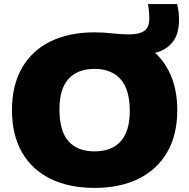

<svg xmlns="http://www.w3.org/2000/svg" viewBox="-20 -908 924 938"><path d="M442 10Q318 10 227.2 -34.2Q136.5 -78.5 87.5 -163.5Q38.5 -248.5 38.5 -370Q38.5 -491.5 87.5 -576.5Q136.5 -661.5 227.2 -705.8Q318 -750 442 -750Q484.5 -750 529.5 -745Q574.5 -740 609.5 -740Q660 -740 684.8 -757Q709.5 -774 709.5 -818Q709.5 -832 708.2 -848.2Q707 -864.5 703 -888H845Q851 -865.5 852.8 -846.8Q854.5 -828 854.5 -810.5Q854.5 -741.5 823 -702Q791.5 -662.5 737.5 -650Q790 -602 818 -531.2Q846 -460.5 846 -370Q846 -249 796.8 -164.2Q747.5 -79.5 657 -34.8Q566.5 10 442 10ZM442 -168.5Q525.5 -168.5 569.8 -217.8Q614 -267 614 -366Q614 -471 569 -521.2Q524 -571.5 442 -571.5Q360 -571.5 315.2 -523Q270.5 -474.5 270.5 -374Q270.5 -267.5 314.5 -218Q358.5 -168.5 442 -168.5Z"/></svg>

Font: Encode Sans SmExp Black
Style: Regular
Weight: 900
Width: 6
Designer: Multiple Designers
Foundry: Impallari Type
Version: Version 3.002; ttfautohint (v1.8.3) -l 8 -r 50 -G 200 -x 14 